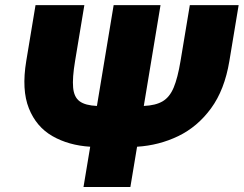

<svg xmlns="http://www.w3.org/2000/svg" viewBox="-20 -748 975 768"><path d="M739.3 -727.5H934.6L897.5 -503.9Q878.4 -388.7 824.2 -314.7Q770 -240.7 693.1 -203.6Q616.2 -166.5 528.3 -161.1L501.5 0H314L340.8 -161.1Q254.4 -166.5 189.7 -203.6Q125 -240.7 95.5 -314.7Q65.9 -388.7 85 -503.9L122.1 -727.5H317.4L280.3 -503.9Q269 -436.5 272.5 -397.9Q275.9 -359.4 298.6 -342.8Q321.3 -326.2 367.7 -324.2L434.6 -727.5H622.1L555.2 -324.2Q602.5 -326.2 630.6 -342.8Q658.7 -359.4 674.8 -397.9Q690.9 -436.5 702.1 -503.9Z"/></svg>

Font: Inter Black
Style: Italic
Weight: 900
Italic angle: -9.39999°
Designer: Rasmus Andersson
Foundry: rsms
Version: Version 4.000;git-a52131595